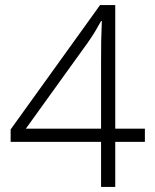

<svg xmlns="http://www.w3.org/2000/svg" viewBox="-20 -738 612 758"><path d="M379 0V-178H22V-227L375 -718H435V-230H552V-178H435V0ZM82 -230H379V-495Q379 -542 379.5 -576.5Q380 -611 382 -655H379Q367 -633 355 -613Q343 -593 326 -569Z"/></svg>

Font: Noto Sans Tamil Light
Style: Regular
Weight: 300
Designer: Jelle Bosma - Monotype Design Team
Foundry: Monotype Imaging Inc.
Version: Version 2.004; ttfautohint (v1.8.4.7-5d5b)